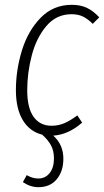

<svg xmlns="http://www.w3.org/2000/svg" viewBox="-20 -552 432 797"><path d="M93 -177Q93 -104 119.5 -67Q146 -30 194 -30Q223 -30 248 -41Q273 -52 301 -73L321 -43Q264 7 201 11Q243 48 243 107Q243 159 215.5 192Q188 225 140 225Q106 225 75 204L91 175Q115 189 139 189Q168 189 186 166.5Q204 144 204 105Q204 74 191.5 51Q179 28 155 7Q103 -6 74.5 -53.5Q46 -101 46 -178Q46 -261 71 -342.5Q96 -424 148.5 -478Q201 -532 278 -532Q314 -532 340.5 -519.5Q367 -507 392 -480L365 -453Q345 -473 325 -483Q305 -493 277 -493Q214 -493 172.5 -444Q131 -395 112 -322.5Q93 -250 93 -177Z"/></svg>

Font: Fira Sans Extra Condensed ExtraLight
Style: Italic
Weight: 275
Width: 3
Italic angle: -8°
Designer: Carrois Corporate & Edenspiekermann AG
Foundry: Carrois Corporate GbR & Edenspiekermann AG
Version: Version 4.203